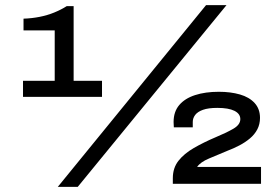

<svg xmlns="http://www.w3.org/2000/svg" viewBox="-20 -719 1093 751"><path d="M206 12 786 -699H866L284 12ZM656 0V-22Q656 -62 678 -90Q700 -118 738 -140Q776 -162 823 -182Q864 -199 892 -215Q920 -231 920 -253Q920 -274 897 -285.5Q874 -297 830 -297Q795 -297 774 -289.5Q753 -282 743.5 -269.5Q734 -257 734 -242V-221H660Q660 -224 659.5 -230Q659 -236 659 -242Q659 -282 681 -308Q703 -334 743 -347Q783 -360 836 -360Q882 -360 918.5 -349.5Q955 -339 976 -316Q997 -293 997 -258Q997 -233 986.5 -213Q976 -193 957.5 -177.5Q939 -162 916 -150Q893 -138 869 -129Q831 -113 797.5 -99Q764 -85 751 -66H1001V0ZM70 -340V-403H194V-600H72V-646Q104 -647 134.5 -653Q165 -659 192 -670Q219 -681 241 -695H268V-403H379V-340Z"/></svg>

Font: Archivo Expanded Medium
Style: Regular
Weight: 500
Width: 7
Designer: Hector Gatti
Foundry: Omnibus-Type
Version: Version 2.001